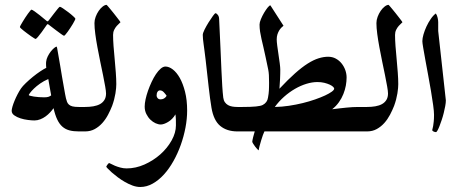

<svg xmlns="http://www.w3.org/2000/svg" viewBox="-20 -538 1884 786"><path d="M347.7 -50.3Q347.7 -44.4 346.9 -35.9Q346.2 -27.3 343.5 -19.3Q340.8 -11.2 335.4 -5.6Q330.1 0 320.8 0H302.7Q280.3 0 263.9 -4.4Q247.6 -8.8 235.4 -19.5Q223.1 -30.3 214.4 -48.6Q205.6 -66.9 199.2 -95.2Q193.4 -86.9 185.1 -77.9Q176.8 -68.8 166.7 -61.5Q156.7 -54.2 145 -49.6Q133.3 -44.9 120.6 -44.9Q110.4 -44.9 94.5 -46.9Q78.6 -48.8 64 -53.5Q49.3 -58.1 38.6 -65.7Q27.8 -73.2 27.8 -84.5Q27.8 -90.3 31 -101.6Q34.2 -112.8 39.6 -125.7Q44.9 -138.7 51.8 -151.9Q58.6 -165 65.9 -175.8Q72.3 -185.1 85.7 -198Q99.1 -210.9 114.7 -223.6Q130.4 -236.3 145.5 -246.3Q160.6 -256.3 169.4 -260.3Q168.9 -264.6 168.7 -267.8Q168.5 -271 168.5 -275.4Q168.5 -278.8 168.5 -280.3Q168.5 -281.7 168.9 -285.2Q169.9 -295.9 175.3 -306.9Q180.7 -317.9 187.7 -326.9Q194.8 -335.9 201.7 -341.6Q208.5 -347.2 212.4 -347.2Q212.9 -347.2 214.1 -340.1Q215.3 -333 217.3 -321.8Q219.2 -310.5 221.7 -296.4Q224.1 -282.2 226.6 -268.1Q230 -246.1 233.9 -224.1Q237.8 -202.1 241 -183.8Q244.1 -165.5 246.6 -152.3Q249 -139.2 250 -135.7Q252 -127.4 254.4 -121.1Q256.8 -114.7 262 -109.9Q267.1 -105 276.6 -102.5Q286.1 -100.1 302.7 -100.1H320.8Q330.1 -100.1 335.4 -94.5Q340.8 -88.9 343.5 -80.8Q346.2 -72.8 346.9 -64.5Q347.7 -56.2 347.7 -50.3ZM189.5 -147.5Q187 -158.7 184.1 -177.7Q181.2 -196.8 177.7 -214.4Q159.2 -206.5 144.3 -196Q129.4 -185.5 119.1 -175.5Q108.9 -165.5 103.3 -158Q97.7 -150.4 97.7 -148.9Q97.7 -147.5 103.8 -145.8Q109.9 -144 119.1 -142.6Q128.4 -141.1 139.4 -140.4Q150.4 -139.6 160.2 -139.6Q172.4 -139.6 178.2 -141.6Q184.1 -143.6 189.5 -147.5ZM225.1 -510.3Q228 -510.3 238.3 -503.4Q248.5 -496.6 259.8 -488Q271 -479.5 279.8 -471.4Q288.6 -463.4 288.6 -461.4Q288.6 -459.5 285.6 -453.6Q282.7 -447.8 278.1 -439.9Q273.4 -432.1 267.8 -423.6Q262.2 -415 257.1 -408Q252 -400.9 247.8 -396.2Q243.7 -391.6 242.2 -391.6Q240.2 -391.6 230.7 -398.4Q221.2 -405.3 210 -413.6L180.7 -436Q177.7 -439 174.3 -439Q172.9 -439 170.4 -434.6Q159.2 -418.9 150.4 -406.2Q142.6 -395.5 135.3 -387Q127.9 -378.4 125.5 -378.4Q124.5 -378.4 119.4 -381.6Q114.3 -384.8 106.9 -389.9Q99.6 -395 91.8 -400.9Q84 -406.7 77.1 -412.1Q70.3 -417.5 65.9 -421.6Q61.5 -425.8 61.5 -427.2Q61.5 -429.2 64.7 -435.1Q67.9 -440.9 72.8 -449Q77.6 -457 83.3 -465.8Q88.9 -474.6 94.2 -481.7Q99.6 -488.8 103.5 -493.7Q107.4 -498.5 108.4 -498.5Q111.8 -498.5 121.6 -491.5Q131.3 -484.4 142.1 -476.1Q154.8 -466.3 168.9 -454.1Q171.9 -450.7 174.3 -450.7Q175.8 -450.7 177 -451.7Q178.2 -452.6 180.7 -456.1Q191.9 -470.7 201.2 -482.9Q209 -493.2 216.1 -501.7Q223.1 -510.3 225.1 -510.3Z M456.1 -193.4Q456.1 -187 455.3 -177.2Q454.6 -167.5 452.6 -155.8Q450.7 -144 447.3 -130.9Q443.8 -117.7 439 -104.5Q432.1 -86.9 422.4 -68.4Q412.6 -49.8 399.2 -34.7Q385.7 -19.5 368.2 -9.8Q350.6 0 328.1 0H309.1Q299.8 0 294.4 -3.4Q289.1 -6.8 286.4 -13.2Q283.7 -19.5 283 -28.8Q282.2 -38.1 282.2 -50.3Q282.2 -59.6 283 -68.6Q283.7 -77.6 286.4 -84.5Q289.1 -91.3 294.4 -95.7Q299.8 -100.1 309.1 -100.1H328.1Q346.2 -100.1 362.1 -102.8Q377.9 -105.5 389.4 -111.8Q400.9 -118.2 407.5 -128.9Q414.1 -139.6 414.1 -155.3Q414.1 -164.6 410.6 -184.3Q407.2 -204.1 401.9 -230Q396.5 -255.9 390.4 -285.6Q384.3 -315.4 378.9 -344.2Q373.5 -373 370.1 -398.9Q366.7 -424.8 366.7 -443.4Q366.7 -456.1 371.6 -469.2Q376.5 -482.4 384 -493.4Q391.6 -504.4 400.4 -511.2Q409.2 -518.1 416.5 -518.1Q417 -518.1 421.4 -512.9Q425.8 -507.8 432.1 -500.2Q438.5 -492.7 445.6 -483.6Q452.6 -474.6 458.7 -466.8Q464.8 -459 469 -453.4Q473.1 -447.8 473.1 -447.3Q473.1 -446.3 468.5 -442.4Q463.9 -438.5 458 -431.9Q452.1 -425.3 447.5 -416Q442.9 -406.7 442.9 -395Q442.9 -375.5 444.8 -349.4Q446.8 -323.2 449.5 -295.4Q452.1 -267.6 454.1 -240.7Q456.1 -213.9 456.1 -193.4Z M746.1 -85.4Q746.1 -51.8 739.3 -15.6Q732.4 20.5 720 55.4Q707.5 90.3 689.9 121.6Q672.4 152.8 651.1 176.3Q629.9 199.7 605.2 213.6Q580.6 227.5 554.2 227.5Q539.1 227.5 522.9 221.7Q506.8 215.8 491.2 206.8Q475.6 197.8 461.9 187.5Q448.2 177.2 437.7 168Q427.2 158.7 421.1 152.1Q415 145.5 415 144.5Q415 143.6 416.5 141.1Q418 138.7 419.9 136Q421.9 133.3 423.8 131.3Q425.8 129.4 426.8 129.4Q428.2 129.4 434.3 132.8Q440.4 136.2 450.2 140.4Q460 144.5 472.4 147.9Q484.9 151.4 498.5 151.4Q535.6 151.4 571.8 135.3Q607.9 119.1 636.5 93.8Q665 68.4 682.6 36.9Q700.2 5.4 700.2 -24.9Q700.2 -37.1 700 -48.1Q699.7 -59.1 698.2 -69.8Q692.4 -59.6 684.6 -51.8Q676.8 -43.9 668.2 -38.8Q659.7 -33.7 651.9 -31Q644 -28.3 638.2 -28.3Q628.4 -28.3 616.9 -33.4Q605.5 -38.6 595.7 -48.1Q585.9 -57.6 579.1 -71.3Q572.3 -85 572.3 -101.6Q572.3 -114.3 575.9 -131.3Q579.6 -148.4 585.9 -166.5Q592.3 -184.6 600.6 -202.4Q608.9 -220.2 618.4 -234.4Q627.9 -248.5 637.9 -257.1Q647.9 -265.6 657.2 -265.6Q671.9 -265.6 687.5 -253.7Q703.1 -241.7 716.1 -218.8Q729 -195.8 737.5 -162.4Q746.1 -128.9 746.1 -85.4ZM662.1 -146Q657.7 -152.8 650.6 -160.4Q643.6 -168 634.8 -168Q628.9 -168 625 -162.4Q621.1 -156.7 621.1 -147Q621.1 -140.6 625.5 -136Q629.9 -131.3 636.7 -131.3Q646.5 -131.3 653.1 -136Q659.7 -140.6 662.1 -146Z M952.1 0Q908.7 0 881.6 -22.5Q854.5 -44.9 845.7 -97.2Q839.8 -132.3 834.2 -182.4Q828.6 -232.4 821.8 -293Q819.3 -314.9 817.1 -330.3Q814.9 -345.7 813.5 -357.4Q812 -369.1 811 -377.9Q810.1 -386.7 810.1 -395Q810.1 -402.3 817.4 -417Q824.7 -431.6 834 -446.5Q843.3 -461.4 851.6 -472.7Q859.9 -483.9 861.8 -483.9Q866.2 -483.9 871.3 -477.5Q876.5 -471.2 877 -461.4Q880.4 -392.1 882.6 -340.6Q884.8 -289.1 886.5 -250.7Q888.2 -212.4 889.9 -185.3Q891.6 -158.2 894 -138.2Q895.5 -127 900.6 -119.6Q905.8 -112.3 913.3 -107.9Q920.9 -103.5 930.9 -101.8Q940.9 -100.1 952.1 -100.1H969.2Q980.5 -100.1 987.1 -90.6Q993.7 -81.1 993.7 -53.2Q993.7 -23.4 986.3 -11.7Q979 0 969.2 0Z M1502 -50.3Q1502 -44.4 1501.2 -35.9Q1500.5 -27.3 1497.8 -19.3Q1495.1 -11.2 1489.7 -5.6Q1484.4 0 1475.1 0H1062.5Q1060.1 4.4 1056.4 14.6Q1052.7 24.9 1049.1 36.9Q1045.4 48.8 1042.5 60.1Q1039.6 71.3 1039.1 77.6Q1037.6 77.1 1033.2 72.5Q1028.8 67.9 1024.4 62Q1020 56.2 1016.4 50.3Q1012.7 44.4 1012.7 42Q1012.7 40 1013.7 35.2Q1014.6 30.3 1016.1 24.2Q1017.6 18.1 1019.5 11.7Q1021.5 5.4 1022.9 0H955.1Q945.8 0 940.4 -5.6Q935.1 -11.2 932.4 -19.3Q929.7 -27.3 929 -35.9Q928.2 -44.4 928.2 -50.3Q928.2 -56.2 929 -64.5Q929.7 -72.8 932.4 -80.8Q935.1 -88.9 940.4 -94.5Q945.8 -100.1 955.1 -100.1H973.1Q1007.8 -100.1 1027.6 -102.1Q1047.4 -104 1055.7 -108.4Q1074.2 -118.2 1077.1 -138.2Q1078.6 -147.5 1079.6 -154.3Q1080.6 -161.1 1080.8 -167.7Q1081.1 -174.3 1081.3 -181.6Q1081.5 -189 1081.5 -199.2Q1081.5 -218.8 1080.8 -230.7Q1080.1 -242.7 1078.1 -252.9Q1076.2 -263.2 1073.5 -274.9Q1070.8 -286.6 1066.9 -306.2Q1062.5 -327.1 1058.3 -345Q1054.2 -362.8 1050.5 -378.4Q1046.9 -394 1044.7 -408.4Q1042.5 -422.9 1042.5 -437.5Q1042.5 -446.3 1048.1 -459.7Q1053.7 -473.1 1061 -485.6Q1068.4 -498 1075.7 -507.1Q1083 -516.1 1086.9 -516.1L1140.6 -432.6Q1136.7 -429.7 1131.8 -424.8Q1127 -419.9 1122.8 -413.1Q1118.7 -406.2 1115.7 -397.2Q1112.8 -388.2 1112.8 -376.5Q1112.8 -367.7 1115 -350.6Q1117.2 -333.5 1120.1 -314.7Q1123 -295.9 1125.2 -278.8Q1127.4 -261.7 1127.4 -252.9Q1127.4 -245.6 1127.2 -235.6Q1127 -225.6 1126.5 -214.8Q1126 -204.1 1125.2 -193.8Q1124.5 -183.6 1124 -174.8Q1159.2 -212.4 1187.5 -237.5Q1215.8 -262.7 1239.7 -277.8Q1263.7 -293 1284.2 -299.3Q1304.7 -305.7 1323.2 -305.7Q1340.8 -305.7 1354.7 -298.1Q1368.7 -290.5 1378.4 -278.3Q1388.2 -266.1 1393.6 -251Q1398.9 -235.8 1398.9 -220.7Q1398.9 -205.1 1395.8 -187.7Q1392.6 -170.4 1385.7 -153.1Q1378.9 -135.7 1367.4 -119.6Q1356 -103.5 1339.8 -90.8Q1356.4 -92.8 1370.8 -94.5Q1385.3 -96.2 1397.9 -97.4Q1410.6 -98.6 1422.6 -99.4Q1434.6 -100.1 1446.8 -100.1H1475.1Q1484.4 -100.1 1489.7 -94.5Q1495.1 -88.9 1497.8 -80.8Q1500.5 -72.8 1501.2 -64.5Q1502 -56.2 1502 -50.3ZM1348.1 -175.3Q1348.1 -178.2 1343.3 -182.9Q1338.4 -187.5 1329.3 -191.7Q1320.3 -195.8 1307.6 -199Q1294.9 -202.1 1279.3 -202.1Q1257.8 -202.1 1234.1 -194.8Q1210.4 -187.5 1187.3 -174.1Q1164.1 -160.6 1142.8 -141.8Q1121.6 -123 1105 -100.1Q1133.8 -100.6 1163.1 -105Q1192.4 -109.4 1219.2 -116Q1246.1 -122.6 1269.8 -130.9Q1293.5 -139.2 1310.8 -147.2Q1328.1 -155.3 1338.1 -162.6Q1348.1 -169.9 1348.1 -175.3Z M1610.4 -193.4Q1610.4 -187 1609.6 -177.2Q1608.9 -167.5 1606.9 -155.8Q1605 -144 1601.6 -130.9Q1598.1 -117.7 1593.3 -104.5Q1586.4 -86.9 1576.7 -68.4Q1566.9 -49.8 1553.5 -34.7Q1540 -19.5 1522.5 -9.8Q1504.9 0 1482.4 0H1463.4Q1454.1 0 1448.7 -3.4Q1443.4 -6.8 1440.7 -13.2Q1438 -19.5 1437.3 -28.8Q1436.5 -38.1 1436.5 -50.3Q1436.5 -59.6 1437.3 -68.6Q1438 -77.6 1440.7 -84.5Q1443.4 -91.3 1448.7 -95.7Q1454.1 -100.1 1463.4 -100.1H1482.4Q1500.5 -100.1 1516.4 -102.8Q1532.2 -105.5 1543.7 -111.8Q1555.2 -118.2 1561.8 -128.9Q1568.4 -139.6 1568.4 -155.3Q1568.4 -164.6 1564.9 -184.3Q1561.5 -204.1 1556.2 -230Q1550.8 -255.9 1544.7 -285.6Q1538.6 -315.4 1533.2 -344.2Q1527.8 -373 1524.4 -398.9Q1521 -424.8 1521 -443.4Q1521 -456.1 1525.9 -469.2Q1530.8 -482.4 1538.3 -493.4Q1545.9 -504.4 1554.7 -511.2Q1563.5 -518.1 1570.8 -518.1Q1571.3 -518.1 1575.7 -512.9Q1580.1 -507.8 1586.4 -500.2Q1592.8 -492.7 1599.9 -483.6Q1606.9 -474.6 1613 -466.8Q1619.1 -459 1623.3 -453.4Q1627.4 -447.8 1627.4 -447.3Q1627.4 -446.3 1622.8 -442.4Q1618.2 -438.5 1612.3 -431.9Q1606.4 -425.3 1601.8 -416Q1597.2 -406.7 1597.2 -395Q1597.2 -375.5 1599.1 -349.4Q1601.1 -323.2 1603.8 -295.4Q1606.4 -267.6 1608.4 -240.7Q1610.4 -213.9 1610.4 -193.4Z M1805.2 -127Q1805.2 -117.2 1802.7 -103.8Q1800.3 -90.3 1796.6 -75.7Q1793 -61 1788.3 -47.1Q1783.7 -33.2 1779.3 -22Q1774.9 -10.7 1771 -3.9Q1767.1 2.9 1765.1 2.9Q1760.7 2.9 1755.1 0.5Q1749.5 -2 1749.5 -5.9Q1749.5 -7.3 1750.7 -11Q1752 -14.6 1753.2 -22Q1754.4 -29.3 1755.6 -40.5Q1756.8 -51.8 1756.8 -67.9Q1756.8 -82 1753.2 -107.9Q1749.5 -133.8 1744.4 -165Q1739.3 -196.3 1732.9 -229.7Q1726.6 -263.2 1721.4 -292Q1716.3 -320.8 1712.6 -341.8Q1709 -362.8 1709 -369.6Q1709 -380.9 1713.6 -397Q1718.3 -413.1 1725.8 -429.4Q1733.4 -445.8 1743.4 -460.4Q1753.4 -475.1 1764.2 -482.9Q1769.5 -475.1 1771.7 -464.6Q1773.9 -454.1 1773.9 -447.3V-411.1L1805.2 -127Z"/></svg>

Font: Scheherazade
Style: Bold
Weight: 700
Version: Version 2.100 (build 932/914)